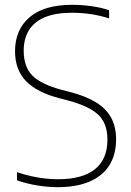

<svg xmlns="http://www.w3.org/2000/svg" viewBox="-20 -769 545 798"><path d="M219 9Q180.5 9 136.5 2Q92.5 -5 50.5 -19.5V-53.5Q81.5 -43 111 -36.5Q140.5 -30 168 -27Q195.5 -24 221 -24Q323 -24 374.8 -65.8Q426.5 -107.5 426.5 -188.5Q426.5 -257.5 387 -293.5Q347.5 -329.5 257 -353L226 -361Q133.5 -385 88 -432Q42.5 -479 42.5 -556Q42.5 -645.5 102.8 -697.2Q163 -749 280.5 -749Q319 -749 359.2 -743.5Q399.5 -738 433.5 -726.5V-692.5Q394.5 -705 356 -710.5Q317.5 -716 278.5 -716Q212 -716 167.5 -697.8Q123 -679.5 100.8 -644.2Q78.5 -609 78.5 -558Q78.5 -491 115 -454.5Q151.5 -418 238.5 -395L269.5 -387Q336 -370 378.8 -343.8Q421.5 -317.5 442 -279.8Q462.5 -242 462.5 -190Q462.5 -126 434.2 -81.5Q406 -37 351.5 -14Q297 9 219 9Z"/></svg>

Font: Encode Sans SC Thin
Style: Regular
Weight: 250
Designer: Multiple Designers
Foundry: Impallari Type
Version: Version 3.002